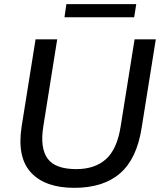

<svg xmlns="http://www.w3.org/2000/svg" viewBox="-20 -894 775 923"><path d="M337 9Q197 9 129 -64.5Q61 -138 84 -286L151 -705H255L188 -285Q172 -183 208.5 -132Q245 -81 347 -81Q436 -81 489.5 -129Q543 -177 560 -286L627 -705H729L661 -280Q638 -131 557.5 -61Q477 9 337 9ZM290 -811 299 -874H635L625 -811Z"/></svg>

Font: Mulish SemiBold
Style: Italic
Weight: 600
Italic angle: -9°
Designer: Vernon Adams
Foundry: Vernon Adams
Version: Version 3.603; ttfautohint (v1.8.3)